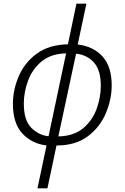

<svg xmlns="http://www.w3.org/2000/svg" viewBox="-20 -780 675 1040"><path d="M183 240H237L286 8Q390 8 456 -42Q522 -92 553.5 -167Q585 -242 585 -318Q585 -420 535 -474.5Q485 -529 401 -539L448 -760H394L348 -540Q246 -538 180 -490Q114 -442 82 -368Q50 -294 50 -218Q50 -112 101 -57Q152 -2 232 8ZM243 -42Q191 -47 150 -87.5Q109 -128 109 -219Q109 -280 131.5 -342Q154 -404 204.5 -446.5Q255 -489 338 -491ZM296 -41 392 -489Q449 -484 487.5 -443Q526 -402 526 -315Q526 -253 503.5 -190.5Q481 -128 430.5 -85.5Q380 -43 296 -41Z"/></svg>

Font: Noto Sans UI Light
Style: Italic
Weight: 300
Italic angle: -12°
Designer: Monotype Design Team
Foundry: Monotype Imaging Inc.
Version: Version 1.901